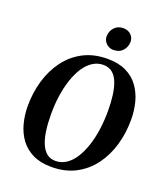

<svg xmlns="http://www.w3.org/2000/svg" viewBox="-172 -1085 1049 1212"><g transform="rotate(20 352.5 -478.5)"><path d="M316 10.5Q243 10.5 191.2 -14.8Q139.5 -40 107.5 -83.5Q75.5 -127 60.5 -183.5Q45.5 -240 45.5 -302Q45.5 -391 69.2 -471.8Q93 -552.5 140 -616Q187 -679.5 257 -716Q327 -752.5 418.5 -752.5Q492.5 -752.5 544 -727.5Q595.5 -702.5 627.2 -658.8Q659 -615 673.8 -559.5Q688.5 -504 688.5 -443Q689 -353.5 665.5 -272Q642 -190.5 595 -126.8Q548 -63 478 -26.2Q408 10.5 316 10.5ZM327.5 -34Q366.5 -34 399 -55.5Q431.5 -77 456.2 -115.5Q481 -154 498.2 -205.8Q515.5 -257.5 524 -318Q532.5 -378.5 532.5 -444Q532.5 -502 526 -550.2Q519.5 -598.5 505.2 -633.8Q491 -669 466.8 -688.2Q442.5 -707.5 406.5 -707.5Q367.5 -707.5 335 -686.2Q302.5 -665 277.5 -626.8Q252.5 -588.5 235.5 -537.2Q218.5 -486 209.8 -426Q201 -366 201.5 -301Q201.5 -242.5 208.2 -193.5Q215 -144.5 229.8 -108.8Q244.5 -73 268.5 -53.5Q292.5 -34 327.5 -34ZM431.5 -817.5Q412.5 -817.5 396.5 -827Q380.5 -836.5 371.5 -852Q362.5 -867.5 363 -886Q364 -920.5 386.8 -944.5Q409.5 -968.5 445 -968.5Q478.5 -968.5 498 -948.5Q517.5 -928.5 517 -902Q516.5 -867.5 494 -842.5Q471.5 -817.5 431.5 -817.5Z"/></g></svg>

Font: Merriweather 72pt
Style: Bold Italic
Weight: 700
Italic angle: -7.8°
Version: Version 2.101